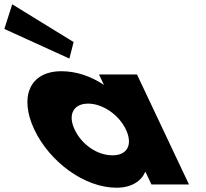

<svg xmlns="http://www.w3.org/2000/svg" viewBox="-258 -860 961 895"><path d="M-201.1 -840 -237.7 -725 65.5 -587 85.1 -664ZM-98 -256C-168.9 -406 -121.6 -528 28.4 -528C97.4 -528 165.3 -505 226.6 -464L203.5 -513H380.5L623 0H448L420.6 -58H418.6C400.4 -16 355.1 15 285.1 15C135.1 15 -27.1 -106 -98 -256ZM90 -256C123.1 -186 194.7 -136 266.7 -136C335.7 -136 362.1 -186 329 -256C295.4 -327 218.8 -377 152.8 -377C85.8 -377 56.4 -327 90 -256Z"/></svg>

Font: Hussar
Style: BdOpOblFive
Weight: 700
Foundry: Cannot Into Space Fonts
Version: Version 2.00